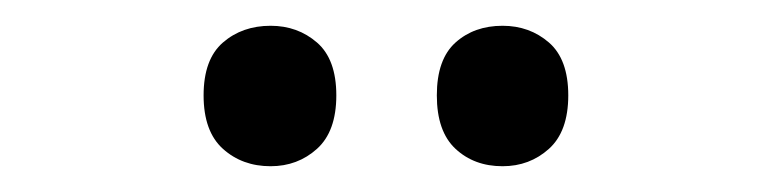

<svg xmlns="http://www.w3.org/2000/svg" viewBox="-20 -819 602 149"><path d="M138 -745Q138 -773 153 -786Q168 -799 190 -799Q211 -799 226 -786Q241 -773 241 -745Q241 -717 226 -703.5Q211 -690 190 -690Q168 -690 153 -703.5Q138 -717 138 -745ZM319 -745Q319 -773 333.5 -786Q348 -799 370 -799Q391 -799 406 -786Q421 -773 421 -745Q421 -717 406 -703.5Q391 -690 370 -690Q348 -690 333.5 -703.5Q319 -717 319 -745Z"/></svg>

Font: Noto Sans Malayalam UI SemiCondensed Medium
Style: Regular
Weight: 500
Width: 4
Designer: Jelle Bosma - Monotype Design Team
Foundry: Monotype Imaging Inc.
Version: Version 2.104; ttfautohint (v1.8.4.7-5d5b)